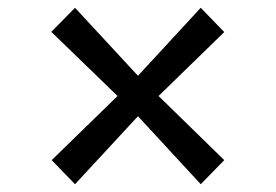

<svg xmlns="http://www.w3.org/2000/svg" viewBox="-20 -563 709 494"><path d="M282.5 -316 112 -481 173 -543 335 -368 496.5 -543 557 -480.5 388 -316 557 -151 496.5 -89 335 -264 173 -89 113 -151Z"/></svg>

Font: Merriweather 36pt SemiBold
Style: Regular
Weight: 600
Version: Version 2.100